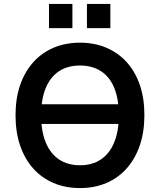

<svg xmlns="http://www.w3.org/2000/svg" viewBox="-20 -946 812 976"><path d="M133 -316V-416H642V-316ZM387 10Q312 10 251.5 -16Q191 -42 148 -90.5Q105 -139 82 -207Q59 -275 59 -360Q59 -445 82 -512.5Q105 -580 148 -628.5Q191 -677 251.5 -703Q312 -729 387 -729Q461 -729 521.5 -703Q582 -677 625 -629Q668 -581 691 -513.5Q714 -446 714 -361Q714 -276 691 -208Q668 -140 625 -91Q582 -42 521.5 -16Q461 10 387 10ZM387 -106Q449 -106 493 -135.5Q537 -165 560.5 -222Q584 -279 584 -360Q584 -442 561 -498.5Q538 -555 493.5 -584Q449 -613 387 -613Q324 -613 280 -584Q236 -555 212.5 -498.5Q189 -442 189 -360Q189 -279 212.5 -222Q236 -165 280 -135.5Q324 -106 387 -106ZM422 -803V-926H541V-803ZM229 -803V-926H348V-803Z"/></svg>

Font: Nunitoga
Style: Bold
Weight: 700
Designer: Vernon Adams
Foundry: Vernon Adams
Version: Version 1.0